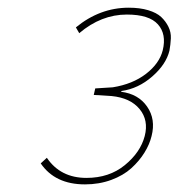

<svg xmlns="http://www.w3.org/2000/svg" viewBox="-20 -840 469 504"><path d="M377.9 -482.9Q372.6 -460.9 359.1 -439.2Q345.7 -417.5 324.7 -398.4Q303.7 -379.4 272 -367.7Q240.2 -356 203.1 -356Q124.5 -356 86.9 -411.1L103 -425.8Q138.7 -373 207 -373Q266.6 -373 307.6 -406.5Q348.6 -439.9 359.9 -482.9Q370.6 -524.4 346.4 -553.7Q322.3 -583 272.9 -587.9Q268.1 -588.4 226.1 -590.8L230 -607.9Q273.9 -610.4 275.9 -610.8Q328.1 -619.1 363.3 -646.2Q398.4 -673.3 407.2 -708Q417.5 -750.5 394.5 -776.1Q371.6 -801.8 313 -801.8Q245.6 -801.8 188 -752.9L179.2 -768.1Q242.2 -819.8 317.9 -819.8Q347.2 -819.8 369.1 -813.2Q391.1 -806.6 403.1 -795.4Q415 -784.2 422.1 -769.8Q429.2 -755.4 428.5 -739.3Q427.7 -723.1 424.8 -707Q416 -670.9 379.6 -639.2Q343.3 -607.4 298.8 -601.1L297.9 -599.1Q343.3 -593.3 366.2 -560.1Q389.2 -526.9 377.9 -482.9Z"/></svg>

Font: Sinkin Sans 100 Thin Italic
Style: Regular
Weight: 100
Italic angle: -112°
Designer: Keith Bates
Foundry: K-Type
Version: Sinkin Sans (version 1.0)  by Keith Bates   •   © 2014   www